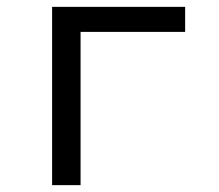

<svg xmlns="http://www.w3.org/2000/svg" viewBox="-20 -540 640 560"><path d="M132 0V-520H520V-447H215V0Z"/></svg>

Font: Iosevka Aile
Style: Regular
Weight: 400
Designer: Belleve Invis
Foundry: Belleve Invis
Version: Version 28.0.1; ttfautohint (v1.8.4)